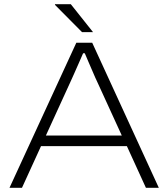

<svg xmlns="http://www.w3.org/2000/svg" viewBox="-20 -888 796 908"><path d="M25 0 341 -686H416L731 0H670L580 -197H174L84 0ZM197 -247H556L443 -494Q438 -504 430.5 -521Q423 -538 414.5 -558Q406 -578 397 -598.5Q388 -619 381 -636H373Q364 -615 352 -588Q340 -561 329 -536Q318 -511 310 -494ZM420 -736H368L240 -865V-868H315Z"/></svg>

Font: Archivo SemiExpanded Thin
Style: Regular
Weight: 250
Width: 6
Designer: Hector Gatti
Foundry: Omnibus-Type
Version: Version 2.001